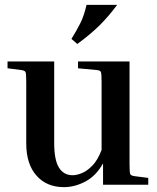

<svg xmlns="http://www.w3.org/2000/svg" viewBox="-20 -760 646 790"><path d="M590 -28V0H404V-88Q376 -37 332 -13.5Q288 10 243 10Q172 10 130 -37.5Q88 -85 88 -170V-423Q88 -457 85 -463.5Q82 -470 66 -472L11 -479V-507H203V-171Q203 -102 222.5 -70.5Q242 -39 279 -39Q295 -39 316.5 -47.5Q338 -56 360 -78.5Q382 -101 398 -143V-423Q398 -457 395 -464Q392 -471 376 -472L301 -479V-507H513V-84Q513 -50 516 -43.5Q519 -37 535 -35ZM298 -579 274 -600Q294 -632 310 -663.5Q326 -695 336 -740H462Q428 -694 391 -657Q354 -620 298 -579Z"/></svg>

Font: Inria Serif
Style: Bold
Weight: 700
Designer: Black Foundry Team
Foundry: Black Foundry
Version: Version 1.000; ttfautohint (v1.8.3)